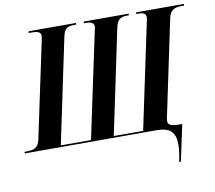

<svg xmlns="http://www.w3.org/2000/svg" viewBox="-117 -825 1282 1146"><g transform="rotate(-10 524.0 -252.0)"><path d="M878 210H888L935 -10H917C873 -10 849 -17 849 -42C849 -50 851 -59 853 -70L974 -645C985 -695 1014 -704 1053 -704H1068L1070 -714H780L778 -704H790C820 -704 837 -699 837 -673C837 -666 835 -655 831 -640L698 -10H520L653 -643C664 -695 687 -704 722 -704H733L735 -714H463L461 -704H470C500 -704 522 -699 522 -674C522 -666 520 -657 516 -642L382 -10H199L333 -647C343 -696 365 -704 402 -704H414L416 -714H128L126 -704H140C176 -704 200 -699 200 -675C200 -666 198 -658 194 -639L73 -68C63 -19 34 -10 -5 -10H-20L-22 0H776C862 0 890 34 891 105C891 134 886 170 878 210Z"/></g></svg>

Font: Noto Serif Display Condensed
Style: Bold Italic
Weight: 700
Width: 3
Italic angle: -12°
Designer: Monotype Design Team
Foundry: Monotype Imaging Inc.
Version: Version 2.009